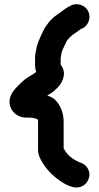

<svg xmlns="http://www.w3.org/2000/svg" viewBox="-20 -742 459 893"><path d="M392 -686C386 -701 374 -712 359 -718C344 -724 328 -724 313 -718C296 -709 285 -703 279 -698C273 -693 262 -685 246 -674C230 -663 217 -651 206 -637C195 -623 187 -611 183 -602C161 -559 150 -528 148 -510L145 -495C144 -488 143 -481 143 -474V-439C143 -429 145 -418 148 -407C144 -404 135 -397 119 -388C103 -379 89 -368 75 -354L59 -338C28 -307 18 -276 28 -246C33 -230 43 -218 56 -209C69 -200 84 -195 101 -195H117C132 -195 144 -192 155 -187C156 -185 156 -183 157 -180V-44C157 -29 162 -13 171 3C193 43 224 76 265 103C306 130 339 137 364 123C379 115 388 103 393 88C398 73 397 58 389 43C381 28 369 19 353 14C335 7 320 -2 307 -13C298 -19 287 -32 276 -52V-174C276 -214 264 -248 240 -274C230 -285 217 -292 202 -297C201 -298 201 -298 200 -298C201 -299 207 -302 218 -309C229 -316 240 -326 252 -339C264 -352 272 -368 276 -386C280 -404 276 -422 263 -441C262 -442 262 -442 262 -443V-469C262 -472 262 -474 263 -476L265 -490C267 -498 268 -504 270 -508C272 -512 274 -516 276 -521C278 -526 280 -531 283 -536C286 -541 288 -546 290 -551C298 -563 310 -575 325 -585C340 -595 350 -602 354 -606C372 -612 384 -623 391 -639C398 -655 398 -671 392 -686Z"/></svg>

Font: AppleStorm
Style: Xbd
Weight: 800
Foundry: Cannot Into Space Fonts
Version: Version 1.01